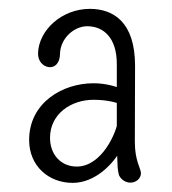

<svg xmlns="http://www.w3.org/2000/svg" viewBox="-20 -889 385 431"><path d="M251 -552.2C251 -559.6 245.6 -615.2 245.6 -622.6C242.7 -591.8 208.5 -515.1 152.3 -515.1C116.7 -515.1 92.3 -542 92.3 -579.6C92.3 -633.8 140.1 -665 189.9 -665C223.1 -665 246.6 -657.7 254.4 -652.8C254.4 -659.7 252 -682.1 252 -689.5C240.2 -695.3 216.3 -702.1 189.9 -702.1C120.1 -702.1 45.4 -658.2 45.4 -574.7C45.4 -516.6 88.9 -478.5 143.1 -478.5C194.8 -478.5 234.9 -522.5 251 -552.2ZM242.2 -582.5C241.2 -574.2 243.7 -529.8 243.7 -522.9C243.7 -509.3 246.1 -498.5 247.6 -494.6C253.4 -483.9 263.7 -479 272.9 -479C285.2 -479 296.4 -488.3 296.4 -500C296.4 -511.2 282.7 -526.9 282.7 -570.8C282.7 -632.3 283.2 -679.7 283.2 -741.2C283.2 -841.3 232.9 -869.1 181.6 -869.1C119.6 -869.1 67.4 -822.3 65.4 -770C64.9 -750.5 77.6 -739.7 89.8 -738.3C103 -736.8 114.3 -747.1 114.7 -767.6C115.2 -803.2 146.5 -830.1 175.8 -830.1C212.4 -830.1 242.2 -804.2 242.2 -745.6V-671.9Z"/></svg>

Font: Pompiere 
Style: Regular
Weight: 400
Designer: Karolina Lach
Foundry: Sorkin Type Co.
Version: Version 1.001